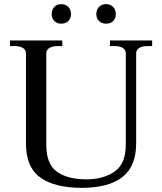

<svg xmlns="http://www.w3.org/2000/svg" viewBox="-20 -895 782 925"><path d="M229 -827Q229 -848 241.5 -861.5Q254 -875 275 -875Q296 -875 309 -861.5Q322 -848 322 -827Q322 -807 309.5 -794Q297 -781 275 -781Q254 -781 241.5 -794Q229 -807 229 -827ZM444 -827Q444 -848 457 -861.5Q470 -875 491 -875Q512 -875 525 -861.5Q538 -848 538 -827Q538 -807 525.5 -794Q513 -781 491 -781Q470 -781 457 -794Q444 -807 444 -827ZM105 -204V-637Q105 -655 90 -664Q75 -673 51 -673H28V-700H280V-673H257Q233 -673 218 -664Q203 -655 203 -637V-197Q203 -104 254.5 -67.5Q306 -31 397 -31Q478 -31 532 -68.5Q586 -106 586 -197V-637Q586 -655 571.5 -664Q557 -673 532 -673H510V-700H713V-673H690Q666 -673 651 -664Q636 -655 636 -637V-204Q636 -93 569 -41.5Q502 10 375 10Q243 10 174 -40Q105 -90 105 -204Z"/></svg>

Font: TavirajRegular
Style: Regular
Weight: 400
Designer: Katatrad Team
Foundry: CadsonDemak
Version: Version 1.001